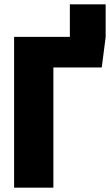

<svg xmlns="http://www.w3.org/2000/svg" viewBox="-20 -865 507 885"><path d="M302 -845H467V-694L449 -554H226V0H45V-695H302Z"/></svg>

Font: Fira Sans Condensed ExtraBold
Style: Regular
Weight: 800
Width: 3
Designer: Carrois Corporate & Edenspiekermann AG
Foundry: Carrois Corporate GbR & Edenspiekermann AG
Version: Version 4.203